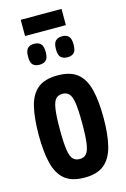

<svg xmlns="http://www.w3.org/2000/svg" viewBox="-134 -947 666 1018"><g transform="rotate(-15 199.5 -438.0)"><path d="M22 -271Q22 -363 37 -425.5Q52 -488 90.5 -519.5Q129 -551 200 -551Q270 -551 308.5 -519.5Q347 -488 362.5 -425.5Q378 -363 378 -271Q378 -178 362 -115.5Q346 -53 307.5 -21.5Q269 10 200 10Q130 10 91.5 -21.5Q53 -53 37.5 -115.5Q22 -178 22 -271ZM138 -271Q138 -197 144 -158.5Q150 -120 163.5 -106Q177 -92 200 -92Q222 -92 235.5 -106Q249 -120 255 -158.5Q261 -197 261 -271Q261 -345 255 -383.5Q249 -422 235.5 -436Q222 -450 200 -450Q177 -450 163.5 -436Q150 -422 144 -383.5Q138 -345 138 -271ZM277 -630Q254 -630 241 -642Q228 -654 228 -687Q228 -720 241 -732.5Q254 -745 277 -745Q300 -745 312.5 -732.5Q325 -720 325 -687Q325 -654 312.5 -642Q300 -630 277 -630ZM123 -630Q100 -630 87.5 -642Q75 -654 75 -687Q75 -720 87.5 -732.5Q100 -745 123 -745Q146 -745 159 -732.5Q172 -720 172 -687Q172 -654 159 -642Q146 -630 123 -630ZM88 -797V-886H312V-797Z"/></g></svg>

Font: Georama Condensed SemiBold
Style: Regular
Weight: 600
Width: 3
Designer: Jean-Baptiste Levee
Foundry: Production Type
Version: Version 1.000